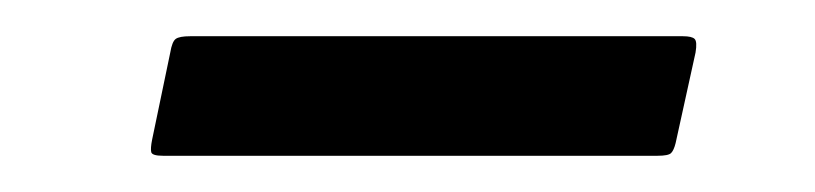

<svg xmlns="http://www.w3.org/2000/svg" viewBox="-20 -330 450 106"><path d="M70 -244Q64 -244 63.5 -246Q63 -248 64 -253L74 -301Q75 -307 77 -308.5Q79 -310 85 -310H357Q362 -310 363.5 -308.5Q365 -307 364 -301L353 -251Q352 -247 350.5 -245.5Q349 -244 343 -244Z"/></svg>

Font: Glory Thin Medium
Style: Italic
Weight: 500
Italic angle: -12°
Version: Version 1.011